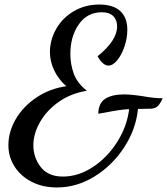

<svg xmlns="http://www.w3.org/2000/svg" viewBox="-20 -739 737 846"><path d="M17 -99Q17 -159 50 -215Q83 -271 141.5 -310Q200 -349 272 -359Q237 -390 218.5 -429.5Q200 -469 200 -509Q200 -563 227.5 -611.5Q255 -660 305 -689.5Q355 -719 418 -719Q478 -719 509.5 -690.5Q541 -662 541 -608Q541 -571 528.5 -534Q516 -497 496.5 -473.5Q477 -450 458 -450Q433 -450 410 -491Q496 -561 496 -622Q496 -651 479 -668Q462 -685 429 -685Q364 -685 327 -631.5Q290 -578 290 -501Q290 -456 305 -414.5Q320 -373 363 -339Q293 -328 239.5 -290.5Q186 -253 156.5 -201.5Q127 -150 127 -99Q127 -45 159.5 -3Q192 39 257 39Q326 39 390 -3.5Q454 -46 497 -114.5Q540 -183 549 -258Q525 -257 499 -253Q473 -249 438 -242Q422 -240 413 -238Q414 -285 444 -304Q474 -323 526 -323Q558 -323 610 -315Q659 -306 697 -306Q683 -276 671 -268Q659 -260 644 -260L588 -259Q579 -169 527 -89.5Q475 -10 396.5 38.5Q318 87 231 87Q168 87 119.5 62Q71 37 44 -5.5Q17 -48 17 -99Z"/></svg>

Font: Dancing Script
Style: Bold
Weight: 700
Designer: Pablo Impallari
Foundry: Pablo Impallari
Version: Version 2.000